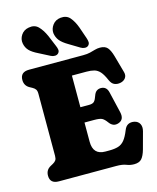

<svg xmlns="http://www.w3.org/2000/svg" viewBox="-139 -1050 952 1163"><g transform="rotate(-15 337.0 -468.5)"><path d="M33 -650Q33 -700 88.5 -700H428Q454 -700 472 -704.5Q490 -709 505.2 -713.5Q520.5 -718 537.5 -718Q568.5 -718 583.8 -701Q599 -684 610 -645.5L640.5 -536.5Q646.5 -514.5 635 -499.2Q623.5 -484 602.5 -480Q583.5 -476 566 -482.8Q548.5 -489.5 537.5 -514.5Q521.5 -552 505.5 -569.8Q489.5 -587.5 469.5 -593Q449.5 -598.5 421.5 -598.5H330V-400H384.5Q408 -400 417.5 -410.5Q427 -421 434.5 -444Q441 -463.5 452.5 -471.8Q464 -480 479 -480Q515 -480 524 -441L555 -309Q566.5 -259.5 527.5 -246.5Q493 -234.5 469 -268Q453.5 -289.5 439.5 -296.8Q425.5 -304 390.5 -304H330V-183.5Q330 -101.5 406.5 -101.5H431Q465 -101.5 487.8 -108.5Q510.5 -115.5 527 -135.8Q543.5 -156 559 -195Q568 -218.5 584.5 -226.8Q601 -235 623 -230.5Q646 -225.5 655.8 -206.8Q665.5 -188 658.5 -161.5L629.5 -54.5Q619 -17 603.5 0.5Q588 18 556 18Q531 18 508.8 9Q486.5 0 447.5 0H88.5Q33 0 33 -50Q33 -86.5 65 -103.5L80.5 -112Q93 -119 99.2 -128Q105.5 -137 105.5 -155V-545Q105.5 -563 99.2 -572Q93 -581 80.5 -588L65 -596.5Q33 -613.5 33 -650ZM449.5 -867.5 474.5 -795Q479.5 -780.5 480.2 -769Q481 -757.5 472 -748Q463.5 -740 450 -740.5Q436.5 -741 424.5 -748.5L359 -788Q324 -808.5 308 -828.2Q292 -848 288 -875.5Q285.5 -903 303.5 -927Q321.5 -951 354 -954.5Q391.5 -958.5 413 -933.5Q434.5 -908.5 449.5 -867.5ZM254 -867.5 283.5 -796.5Q289.5 -783 291 -771.2Q292.5 -759.5 284 -750Q276 -741.5 262.8 -741Q249.5 -740.5 237 -747L169 -782Q132 -800 114.8 -818.2Q97.5 -836.5 92.5 -863.5Q87.5 -891.5 104 -916.5Q120.5 -941.5 152.5 -947Q189.5 -954 212.8 -930.8Q236 -907.5 254 -867.5Z"/></g></svg>

Font: Fraunces 72pt SuperSoft Black
Style: Regular
Weight: 900
Version: Version 1.000;[0bf87f6ff]